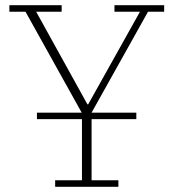

<svg xmlns="http://www.w3.org/2000/svg" viewBox="-20 -718 667 738"><path d="M192 -25H295V-260H122V-285H294L78 -673H16V-698H217V-673H119L316 -317H319L518 -673H420V-698H611V-673H549L332 -285H504V-260H332V-25H435V0H192Z"/></svg>

Font: IBM Plex Serif ExtLt
Style: Regular
Weight: 200
Designer: Mike Abbink, Paul van der Laan, Pieter van Rosmalen
Foundry: Bold Monday
Version: Version 3.001